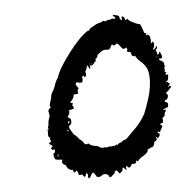

<svg xmlns="http://www.w3.org/2000/svg" viewBox="-43 -557 584 600"><g transform="rotate(5 249.0 -257.5)"><path d="M116 -190 113 -197Q112 -203 120 -211Q114 -212 116 -224L117 -233Q118 -236 118 -240Q116 -248 121 -260L124 -269L126 -279Q127 -291 133 -304Q137 -334 164 -386Q190 -437 214 -459Q216 -458 218 -460L219 -463V-465L226 -471L233 -477Q238 -482 242 -483Q244 -486 252 -488L255 -490L258 -493Q261 -495 265 -492Q271 -498 280 -499Q281 -501 286 -503H294Q298 -507 293 -509L289 -511Q287 -513 287 -515Q306 -515 307 -512L308 -510L309 -507Q310 -503 317 -500L316 -507L315 -513L323 -511L325 -506L327 -503Q329 -500 333 -507Q340 -500 353 -497L364 -494L375 -493L381 -484L386 -475L388 -471L390 -468Q391 -465 397 -468L396 -464L395 -460Q396 -459 398 -461L400 -462L401 -463Q407 -462 410 -454L412 -448L413 -442Q414 -432 419 -443Q422 -441 424 -435V-430L425 -427Q420 -419 424 -417L429 -424L433 -431Q436 -422 430 -418L432 -414L434 -411Q437 -406 436 -403Q444 -405 441 -413Q446 -412 451 -401Q453 -396 451 -393.5Q449 -391 444 -392Q442 -388 447 -386Q451 -384 454 -385Q455 -379 461 -381Q459 -377 460 -376L462 -372Q465 -367 461 -364Q463 -362 464 -360V-356Q462 -352 470 -350Q466 -344 468 -343Q469 -342 476 -345V-338L477 -331Q476 -324 470 -320Q472 -318 473 -320L477 -321Q480 -322 477 -318Q482 -318 484 -317L481 -311Q479 -307 477 -309L479 -307L481 -305V-310L485 -309L489 -307Q478 -289 473 -286Q486 -281 478 -266L476 -265L474 -264Q472 -260 473 -258Q479 -259 483 -254Q485 -248 484 -243L469 -234Q470 -233 471 -233H473Q476 -235 477.5 -234Q479 -233 478 -230L476 -225Q474 -222 476 -220Q477 -218 475 -213L470 -208Q474 -195 472 -193L471 -192L468 -191Q465 -189 463 -186Q467 -187 469.5 -184.5Q472 -182 471 -178L470 -175L468 -171Q467 -168 467 -164Q465 -162 463 -163L461 -164L459 -165V-163L458 -161Q466 -159 466 -154Q466 -150 461 -143L459 -144Q457 -146 456 -147Q454 -145 456 -143L457 -142L458 -140Q458 -135 451 -131V-125L450 -119Q449 -114 441 -112Q438 -106 432 -107Q436 -98 423 -86L418 -82L413 -77Q408 -72 406 -66L403 -67L399 -68Q402 -62 398 -59Q394 -56 387 -56L385 -49Q384 -46 380 -44Q377 -43 375 -45L373 -48L371 -49Q368 -43 373 -37Q367 -36 363 -43Q357 -39 360 -33Q353 -23 352 -23Q350 -23 349 -26L346 -28L342 -32Q337 -30 336 -28V-24L335 -20Q332 -19 331 -16L330 -15L329 -13Q326 -10 324 -9Q322 -8 320 -10L319 -13L317 -15Q310 -18 305 -17Q297 -15 296 -10Q289 -6 284 -6Q281 -6 278 -11L274 -15Q271 -18 269 -19L265 -15L263 -8Q262 -4 260 -1.5Q258 1 256 0L254 -4V-9Q252 -13 249 -17Q247 -11 245 -3Q237 -5 237 -10Q225 -5 224 -9L223 -12L222 -15Q220 -18 217 -20Q214 -15 209 -13Q209 -16 206 -19L204 -21L203 -23Q202 -19 195 -22Q189 -24 187 -27L184 -31L181 -35Q176 -34 171 -39Q168 -43 170 -50H164L158 -49H150Q143 -50 140 -67Q147 -70 143 -80Q136 -77 133 -80Q129 -84 136 -88Q136 -92 123 -96L127 -101L130 -106Q122 -111 127 -116Q120 -114 118 -125L117 -133Q117 -134 116 -137Q116 -139 115 -140L117 -141H119V-138Q120 -139 119 -142L117 -144L116 -146L117 -155L116 -164Q116 -173 118 -181Q118 -184 116 -190ZM186 -177Q188 -169 187 -163Q176 -156 187 -145Q187 -144 192 -139L195 -136L198 -132Q207 -129 218 -118Q222 -117 226 -114L230 -111L232 -108Q239 -101 246 -108Q254 -102 268 -102Q272 -103 276 -102L284 -99Q293 -96 298 -101Q303 -99 308 -102L312 -104Q314 -106 317 -104Q319 -106 321 -106L326 -107Q331 -108 333 -113Q334 -112 335 -111Q336 -110 337 -110Q338 -116 349 -121Q350 -124 356 -128L360 -130L363 -132L377 -152L391 -172Q406 -196 412 -216Q420 -253 422 -282Q424 -321 414 -347Q409 -361 393 -373L379 -382Q372 -388 367 -394Q363 -390 359 -393Q354 -397 355 -401Q350 -406 344 -403Q338 -409 343 -411Q338 -414 338 -418Q334 -412 329 -412Q326 -412 319 -419L314 -424Q311 -425 307 -427Q300 -416 293 -423L290 -418L289 -413Q287 -407 282 -405Q268 -405 263 -399L260 -396L256 -392Q251 -387 250 -384Q252 -378 245 -373L247 -367Q244 -364 243 -362L240 -356Q236 -349 229 -352Q234 -344 229 -340Q227 -347 220 -351Q222 -344 217 -330Q218 -328 220 -324Q221 -320 220 -317Q218 -314 217 -314Q216 -313 212 -318Q207 -316 210 -309L211 -303Q212 -299 209 -296Q198 -293 194 -296Q188 -290 192 -286L196 -282L201 -277Q196 -271 201 -260L194 -258Q188 -256 187 -256Q189 -245 178 -230Q186 -230 188 -227Q187 -224 184 -223Q186 -222 190 -218Q193 -211 187 -210L181 -208Q177 -206 176 -205Q182 -201 174 -184Q183 -182 186 -177ZM177 -168Q176 -167 177 -166Q178 -165 181 -165V-169L182 -172Q179 -172 178 -171Q177 -170 177 -168ZM180 -144H178L176 -143L178 -141L181 -140Q182 -140 181 -141Q181 -143 180 -144ZM156 -58V-63Q156 -67 155 -68Q152 -58 156 -58ZM229 -352V-355Q229 -356 227 -360Q227 -358 229 -352ZM232 -360 234 -357 235 -354Q236 -358 232 -360ZM435 -392Q437 -397 436 -399Q435 -397 435 -392ZM179 -215Q179 -217 178 -218Q178 -216 179 -215ZM301 -504Q301 -506 300 -506Q298 -504 301 -504ZM136 -97H137V-99ZM413 -83V-81H414Q414 -83 413 -83Z"/></g></svg>

Font: Kom-post
Style: Regular
Weight: 400
Designer: @guaschetti
Foundry: guaschetti
Version: Version 1.00 December 6, 2021, initial release